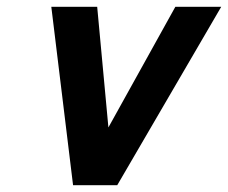

<svg xmlns="http://www.w3.org/2000/svg" viewBox="-20 -545 671 565"><path d="M195 0 131 -525H266L299 -170L496 -525H631L325 0Z"/></svg>

Font: Miedinger
Style: Bold-Italic
Weight: 700
Italic angle: -13°
Version: Version 001.000